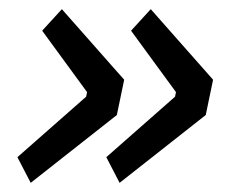

<svg xmlns="http://www.w3.org/2000/svg" viewBox="-20 -492 504 419"><path d="M18 -149 168 -281 170 -291 72 -425 115 -472 251 -318 235 -241 47 -93ZM212 -149 362 -281 364 -291 266 -425 309 -472 445 -318 429 -241 241 -93Z"/></svg>

Font: IBM Plex Sans Cond Text
Style: Italic
Weight: 450
Width: 3
Italic angle: -11°
Designer: Mike Abbink, Paul van der Laan, Pieter van Rosmalen
Foundry: Bold Monday
Version: Version 1.3